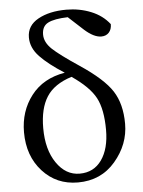

<svg xmlns="http://www.w3.org/2000/svg" viewBox="-56 -855 682 913"><g transform="rotate(-5 284.5 -398.5)"><path d="M291 -27.3Q358.4 -27.3 396 -80.6Q433.6 -133.8 433.6 -223.6Q433.6 -322.3 404.3 -377.4Q375 -432.6 292 -489.3Q208 -462.9 172.4 -407.2Q136.7 -351.6 136.7 -257.8Q136.7 -155.3 180.7 -91.3Q224.6 -27.3 291 -27.3ZM371.1 -707 298.8 -773.4Q234.4 -771.5 204.6 -756.3Q174.8 -741.2 174.8 -701.2Q174.8 -664.1 209.5 -631.3Q244.1 -598.6 335 -538.1Q446.3 -463.9 486.3 -401.9Q526.4 -339.8 526.4 -245.1Q526.4 -146.5 458 -66.4Q389.6 13.7 279.3 13.7Q176.8 13.7 110.4 -59.6Q43.9 -132.8 43.9 -246.1Q43.9 -346.7 100.6 -420.4Q157.2 -494.1 261.7 -511.7Q186.5 -559.6 146.5 -601.6Q106.4 -643.6 106.4 -693.4Q106.4 -750 160.2 -779.8Q213.9 -809.6 294.9 -809.6Q357.4 -809.6 412.1 -787.6Q466.8 -765.6 500 -722.7Q500 -697.3 486.3 -682.6Q472.7 -668 450.2 -668Q415 -668 371.1 -707Z"/></g></svg>

Font: GenYoMin TW TTF Medium
Style: Regular
Weight: 500
Version: Version 1.300